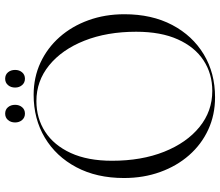

<svg xmlns="http://www.w3.org/2000/svg" viewBox="-76 -788 873 762"><g transform="rotate(-90 361.0 -406.5)"><path d="M366 -710Q435.5 -710 494 -682.8Q552.5 -655.5 595.5 -606.8Q638.5 -558 662.2 -492.5Q686 -427 686 -350Q686 -241 643.5 -160.2Q601 -79.5 526.8 -34.8Q452.5 10 356.5 10Q286.5 10 228 -17Q169.5 -44 126.5 -93Q83.5 -142 59.8 -208Q36 -274 36 -351.5Q36 -460 78.8 -540.5Q121.5 -621 196 -665.5Q270.5 -710 366 -710ZM616.5 -303Q616.5 -419 581 -508.5Q545.5 -598 483.2 -648.5Q421 -699 341.5 -699Q273 -699 219.5 -664.2Q166 -629.5 135.2 -562.5Q104.5 -495.5 104.5 -399Q104.5 -282 140.2 -192.2Q176 -102.5 238.5 -51.8Q301 -1 381.5 -1Q450 -1 503 -35.8Q556 -70.5 586.2 -137.8Q616.5 -205 616.5 -303ZM291.5 -744.5Q276 -744.5 266.2 -755.8Q256.5 -767 256.5 -783.5Q256.5 -800.5 266.2 -811.8Q276 -823 291.5 -823Q307.5 -823 317 -811.8Q326.5 -800.5 326.5 -783.5Q326.5 -767 317 -755.8Q307.5 -744.5 291.5 -744.5ZM430 -744.5Q414.5 -744.5 404.8 -755.8Q395 -767 395 -783.5Q395 -800.5 404.8 -811.8Q414.5 -823 430 -823Q446 -823 455.5 -811.8Q465 -800.5 465 -783.5Q465 -767 455.5 -755.8Q446 -744.5 430 -744.5Z"/></g></svg>

Font: Fraunces 144pt S000 Light
Style: Regular
Weight: 300
Version: Version 1.000; ttfautohint (v1.8.3)